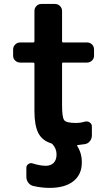

<svg xmlns="http://www.w3.org/2000/svg" viewBox="-20 -710 540 950"><path d="M410.2 -500Q424.8 -500 435.1 -490.2Q445.3 -480.5 445.3 -464.8V-434.6Q445.3 -419.9 435.1 -410.2Q424.8 -400.4 410.2 -400.4H292Q287.1 -400.4 287.1 -394.5V-190.4Q287.1 -129.9 297.4 -115.7Q307.6 -101.6 355.5 -101.6Q377.9 -101.6 401.4 -108.4Q414.1 -111.3 424.3 -104Q434.6 -96.7 434.6 -84V-40Q434.6 -24.4 425.3 -12.2Q416 0 401.4 2.9Q377 6.8 364.3 7.8Q360.4 7.8 362.3 12.7Q385.7 49.8 384.8 94.7Q384.8 153.3 343.3 186.5Q301.8 219.7 224.6 219.7Q186.5 219.7 143.6 210Q128.9 206.1 119.6 193.4Q110.4 180.7 110.4 165V120.1Q110.4 108.4 120.6 101.6Q130.9 94.7 141.6 98.6Q174.8 109.4 205.1 110.4Q231.4 110.4 245.6 95.7Q259.8 81.1 259.8 54.7Q259.8 25.4 240.2 3.9Q236.3 0 232.4 -1Q188.5 -14.6 169.4 -52.2Q150.4 -89.8 150.4 -160.2V-394.5Q150.4 -399.4 144.5 -400.4H80.1Q65.4 -400.4 55.2 -410.2Q44.9 -419.9 44.9 -434.6V-464.8Q44.9 -479.5 55.2 -489.7Q65.4 -500 80.1 -500H144.5Q149.4 -500 150.4 -504.9V-655.3Q150.4 -669.9 160.2 -680.2Q169.9 -690.4 184.6 -690.4H252Q266.6 -690.4 276.9 -680.2Q287.1 -669.9 287.1 -655.3V-504.9Q287.1 -500 292 -500Z"/></svg>

Font: Rounded-L Mgen+ 1mn bold
Style: Bold
Weight: 700
Designer: [Source Han Sans]
Ryoko NISHIZUKA  (kana & ideographs); Paul D. Hunt (Latin, Greek & Cyrillic); Wenlong ZHANG  (bopomofo
Version: Version 1.059.20150602